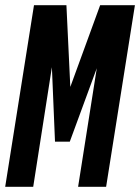

<svg xmlns="http://www.w3.org/2000/svg" viewBox="-36 -720 540 740"><path d="M-16 0 95 -700H220L235 -385L350 -700H484L373 0H265L337 -457L233 -174H176L164 -461L92 0Z"/></svg>

Font: Georama ExtraCondensed
Style: Bold Italic
Weight: 700
Width: 2
Italic angle: -9°
Designer: Jean-Baptiste Levee
Foundry: Production Type
Version: Version 1.000